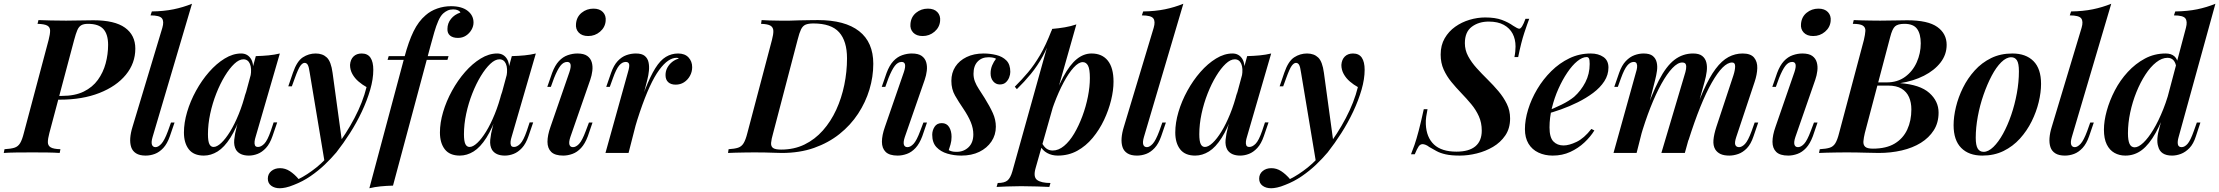

<svg xmlns="http://www.w3.org/2000/svg" viewBox="-59 -815 11824 1023"><path d="M221 -284 226 -304H271Q340 -304 387 -327Q434 -350 462.5 -389.5Q491 -429 504 -477.5Q517 -526 517 -576Q517 -632 492 -660Q467 -688 410 -688Q387 -688 374 -680.5Q361 -673 353 -654.5Q345 -636 336 -602L204 -106Q196 -76 196 -57.5Q196 -39 211 -30Q226 -21 263 -20L259 0Q232 -2 194 -2.5Q156 -3 115 -3Q69 -3 27.5 -2.5Q-14 -2 -39 0L-35 -20Q-1 -22 18 -28Q37 -34 48 -52Q59 -70 68 -106L200 -602Q208 -633 208 -651.5Q208 -670 193 -678.5Q178 -687 141 -688L146 -708Q170 -707 211.5 -706Q253 -705 293 -705Q329 -705 365.5 -706Q402 -707 439 -707Q552 -707 607 -667.5Q662 -628 662 -556Q662 -478 611.5 -416.5Q561 -355 470.5 -319.5Q380 -284 261 -284Z M754 -85Q746 -58 750.5 -44.5Q755 -31 770 -31Q784 -31 800.5 -48.5Q817 -66 836 -117L852 -162H871L846 -89Q832 -49 811 -26.5Q790 -4 766 5Q742 14 717 14Q685 14 666 2Q647 -10 640 -31Q633 -52 635 -79.5Q637 -107 647 -139L806 -667Q816 -701 804 -717Q792 -733 743 -733L750 -754Q815 -755 866 -765.5Q917 -776 964 -795Z M1079 -32Q1097 -32 1120 -53.5Q1143 -75 1167 -114Q1191 -153 1213 -207Q1235 -261 1251 -325L1230 -217Q1201 -132 1168.5 -81Q1136 -30 1100.5 -8Q1065 14 1027 14Q973 14 947 -19.5Q921 -53 921 -109Q921 -161 938 -218.5Q955 -276 985.5 -331.5Q1016 -387 1055 -431.5Q1094 -476 1138 -503Q1182 -530 1226 -530Q1260 -530 1278 -501.5Q1296 -473 1287 -415L1276 -409Q1283 -451 1272.5 -475Q1262 -499 1238 -499Q1215 -499 1189.5 -475Q1164 -451 1139 -410Q1114 -369 1093.5 -317Q1073 -265 1061 -209Q1049 -153 1049 -100Q1049 -63 1056.5 -47.5Q1064 -32 1079 -32ZM1304 -516Q1340 -517 1371.5 -520Q1403 -523 1432 -530L1303 -86Q1299 -74 1297.5 -61.5Q1296 -49 1299.5 -40.5Q1303 -32 1316 -32Q1332 -32 1349 -49Q1366 -66 1384 -118L1399 -163H1418L1393 -90Q1379 -49 1358 -26.5Q1337 -4 1313.5 5Q1290 14 1267 14Q1219 14 1199 -16Q1186 -38 1189 -70Q1192 -102 1202 -139Z M1764 -54 1671 51 1591 -429Q1587 -458 1581 -469Q1575 -480 1564 -480Q1553 -480 1541.5 -464.5Q1530 -449 1512 -399L1496 -355H1477L1502 -428Q1523 -489 1554.5 -509.5Q1586 -530 1623 -530Q1660 -530 1682.5 -508.5Q1705 -487 1713 -427ZM1532 139Q1577 117 1626.5 77.5Q1676 38 1729 -29Q1785 -101 1829.5 -185.5Q1874 -270 1894 -351Q1872 -363 1851.5 -380.5Q1831 -398 1818.5 -420.5Q1806 -443 1806 -469Q1808 -498 1824.5 -514Q1841 -530 1868 -530Q1900 -530 1915 -507.5Q1930 -485 1930 -443Q1930 -394 1913.5 -337Q1897 -280 1869 -220.5Q1841 -161 1805.5 -105.5Q1770 -50 1733 -3Q1706 29 1671.5 62Q1637 95 1595.5 123.5Q1554 152 1507 170Q1483 180 1464 184Q1445 188 1432 188Q1404 188 1386 174.5Q1368 161 1368 137Q1368 112 1386.5 96.5Q1405 81 1433 81Q1461 81 1485.5 97Q1510 113 1532 139Z M2006 -496 2012 -516H2331L2325 -496ZM2356 -765Q2339 -765 2326 -759Q2313 -753 2302 -743Q2288 -730 2276.5 -704Q2265 -678 2255 -643.5Q2245 -609 2234 -568L2035 174Q1999 175 1968.5 178Q1938 181 1909 188L2096 -511Q2118 -594 2144.5 -648Q2171 -702 2209 -734Q2235 -757 2270.5 -769.5Q2306 -782 2344 -782Q2401 -782 2432.5 -757.5Q2464 -733 2464 -695Q2464 -675 2453 -656Q2442 -637 2423.5 -625Q2405 -613 2381 -613Q2354 -613 2339 -625.5Q2324 -638 2325 -661Q2325 -691 2344 -714.5Q2363 -738 2394 -748Q2392 -755 2381.5 -760Q2371 -765 2356 -765Z M2443 -32Q2461 -32 2484 -53.5Q2507 -75 2531 -114Q2555 -153 2577 -207Q2599 -261 2615 -325L2594 -217Q2565 -132 2532.5 -81Q2500 -30 2464.5 -8Q2429 14 2391 14Q2337 14 2311 -19.5Q2285 -53 2285 -109Q2285 -161 2302 -218.5Q2319 -276 2349.5 -331.5Q2380 -387 2419 -431.5Q2458 -476 2502 -503Q2546 -530 2590 -530Q2624 -530 2642 -501.5Q2660 -473 2651 -415L2640 -409Q2647 -451 2636.5 -475Q2626 -499 2602 -499Q2579 -499 2553.5 -475Q2528 -451 2503 -410Q2478 -369 2457.5 -317Q2437 -265 2425 -209Q2413 -153 2413 -100Q2413 -63 2420.5 -47.5Q2428 -32 2443 -32ZM2668 -516Q2704 -517 2735.5 -520Q2767 -523 2796 -530L2667 -86Q2663 -74 2661.5 -61.5Q2660 -49 2663.5 -40.5Q2667 -32 2680 -32Q2696 -32 2713 -49Q2730 -66 2748 -118L2763 -163H2782L2757 -90Q2743 -49 2722 -26.5Q2701 -4 2677.5 5Q2654 14 2631 14Q2583 14 2563 -16Q2550 -38 2553 -70Q2556 -102 2566 -139Z M3010 -688Q3013 -725 3040 -747Q3067 -769 3103 -769Q3136 -769 3153.5 -750.5Q3171 -732 3168 -703Q3165 -669 3138 -646Q3111 -623 3075 -623Q3042 -623 3024.5 -641.5Q3007 -660 3010 -688ZM2975 -431Q2993 -485 2963 -485Q2943 -485 2927 -464.5Q2911 -444 2893 -399L2876 -352H2857L2883 -427Q2898 -467 2919 -489.5Q2940 -512 2966 -521Q2992 -530 3017 -530Q3052 -530 3070 -517Q3088 -504 3094 -483Q3100 -462 3097 -437.5Q3094 -413 3086 -390L2980 -85Q2971 -58 2975 -44.5Q2979 -31 2994 -31Q3010 -31 3026.5 -48.5Q3043 -66 3062 -117L3079 -162H3098L3073 -89Q3058 -49 3037 -26.5Q3016 -4 2991 5Q2966 14 2942 14Q2898 14 2878 -5.5Q2858 -25 2858 -59.5Q2858 -94 2874 -139Z M3290 0H3167L3287 -431Q3296 -461 3293 -473Q3290 -485 3275 -485Q3256 -485 3240 -466Q3224 -447 3207 -399L3190 -352H3171L3197 -427Q3211 -467 3232 -489.5Q3253 -512 3278 -521Q3303 -530 3329 -530Q3361 -530 3376.5 -517Q3392 -504 3396.5 -483Q3401 -462 3398.5 -437.5Q3396 -413 3390 -390ZM3546 -507Q3524 -507 3501 -491.5Q3478 -476 3453 -442Q3428 -408 3402.5 -352.5Q3377 -297 3350 -217.5Q3323 -138 3296 -30L3320 -163Q3351 -268 3378.5 -338.5Q3406 -409 3432.5 -451.5Q3459 -494 3489 -512Q3519 -530 3554 -530Q3590 -530 3609.5 -509Q3629 -488 3629 -457Q3629 -432 3617 -410.5Q3605 -389 3585.5 -376.5Q3566 -364 3541 -364Q3516 -364 3501.5 -377Q3487 -390 3487 -415Q3487 -437 3497 -455Q3507 -473 3523 -485.5Q3539 -498 3558 -503Q3556 -505 3553 -506Q3550 -507 3546 -507Z M4594 -475Q4594 -406 4573.5 -338Q4553 -270 4513 -209Q4473 -148 4414 -101Q4355 -54 4278.5 -27Q4202 0 4107 0Q4092 0 4068 -1Q4044 -2 4016.5 -2.5Q3989 -3 3960 -3Q3937 -3 3910 -2.5Q3883 -2 3859.5 -1.5Q3836 -1 3820 0L3823 -20Q3855 -22 3873.5 -28Q3892 -34 3903 -52Q3914 -70 3923 -106L4054 -602Q4062 -632 4061.5 -650.5Q4061 -669 4046.5 -678Q4032 -687 3996 -688L3999 -708Q4016 -707 4041 -706Q4066 -705 4094.5 -705Q4123 -705 4149 -705Q4168 -706 4196 -706.5Q4224 -707 4252 -707.5Q4280 -708 4299 -708Q4443 -708 4518.5 -649Q4594 -590 4594 -475ZM4103 -18Q4172 -18 4227.5 -45Q4283 -72 4325.5 -120Q4368 -168 4396.5 -230Q4425 -292 4439.5 -362.5Q4454 -433 4454 -504Q4454 -596 4412 -643Q4370 -690 4275 -690Q4248 -690 4233 -683.5Q4218 -677 4209 -658.5Q4200 -640 4191 -604L4060 -104Q4051 -73 4049.5 -54Q4048 -35 4060 -26.5Q4072 -18 4103 -18Z M4792 -688Q4795 -725 4822 -747Q4849 -769 4885 -769Q4918 -769 4935.5 -750.5Q4953 -732 4950 -703Q4947 -669 4920 -646Q4893 -623 4857 -623Q4824 -623 4806.5 -641.5Q4789 -660 4792 -688ZM4757 -431Q4775 -485 4745 -485Q4725 -485 4709 -464.5Q4693 -444 4675 -399L4658 -352H4639L4665 -427Q4680 -467 4701 -489.5Q4722 -512 4748 -521Q4774 -530 4799 -530Q4834 -530 4852 -517Q4870 -504 4876 -483Q4882 -462 4879 -437.5Q4876 -413 4868 -390L4762 -85Q4753 -58 4757 -44.5Q4761 -31 4776 -31Q4792 -31 4808.5 -48.5Q4825 -66 4844 -117L4861 -162H4880L4855 -89Q4840 -49 4819 -26.5Q4798 -4 4773 5Q4748 14 4724 14Q4680 14 4660 -5.5Q4640 -25 4640 -59.5Q4640 -94 4656 -139Z M4996 -15Q5004 -11 5013 -8.5Q5022 -6 5038 -6Q5076 -6 5101.5 -30.5Q5127 -55 5127 -99Q5127 -131 5113.5 -164Q5100 -197 5073 -237Q5049 -272 5029.5 -306Q5010 -340 5010 -384Q5010 -427 5031 -459.5Q5052 -492 5091 -511Q5130 -530 5182 -530Q5216 -530 5249 -522Q5282 -514 5303 -493Q5324 -472 5324 -432Q5324 -418 5318 -402.5Q5312 -387 5300 -376Q5288 -365 5268 -365Q5247 -365 5233 -381.5Q5219 -398 5219 -424Q5219 -447 5227.5 -467Q5236 -487 5248 -502Q5234 -510 5208 -510Q5172 -510 5150 -487Q5128 -464 5128 -422Q5128 -400 5135.5 -380.5Q5143 -361 5156.5 -340.5Q5170 -320 5187 -293Q5215 -248 5231 -212.5Q5247 -177 5247 -140Q5247 -96 5223.5 -61Q5200 -26 5159 -6Q5118 14 5063 14Q5024 14 4988.5 3.5Q4953 -7 4930.5 -31Q4908 -55 4908 -97Q4908 -120 4920.5 -139.5Q4933 -159 4959 -159Q4985 -159 4998 -138Q5011 -117 5011 -86Q5011 -64 5005.5 -45.5Q5000 -27 4996 -15Z M5710 -484Q5688 -484 5661.5 -455Q5635 -426 5608 -375.5Q5581 -325 5557.5 -262Q5534 -199 5517 -130L5536 -234Q5571 -340 5606 -405Q5641 -470 5678 -500Q5715 -530 5757 -530Q5813 -530 5843.5 -492Q5874 -454 5874 -380Q5874 -334 5861 -281Q5848 -228 5823.5 -176Q5799 -124 5763 -80.5Q5727 -37 5680.5 -11.5Q5634 14 5577 14Q5545 14 5520 0Q5495 -14 5483 -39L5491 -56Q5503 -33 5517 -23Q5531 -13 5550 -13Q5581 -13 5610.5 -37.5Q5640 -62 5664.5 -103.5Q5689 -145 5708 -196Q5727 -247 5737.5 -300Q5748 -353 5748 -399Q5748 -447 5738 -465.5Q5728 -484 5710 -484ZM5547 -661Q5582 -664 5614.5 -669.5Q5647 -675 5676 -685L5459 80Q5445 128 5467 144Q5489 160 5538 160L5532 181Q5509 180 5468 178.5Q5427 177 5382 177Q5345 177 5307 178.5Q5269 180 5251 181L5257 160Q5293 160 5309 146.5Q5325 133 5335 98ZM5348 -353Q5386 -391 5418.5 -429.5Q5451 -468 5482 -520.5Q5513 -573 5544 -653L5547 -637Q5526 -568 5497 -515.5Q5468 -463 5433.5 -421Q5399 -379 5359 -340Z M6036 -85Q6028 -58 6032.5 -44.5Q6037 -31 6052 -31Q6066 -31 6082.5 -48.5Q6099 -66 6118 -117L6134 -162H6153L6128 -89Q6114 -49 6093 -26.5Q6072 -4 6048 5Q6024 14 5999 14Q5967 14 5948 2Q5929 -10 5922 -31Q5915 -52 5917 -79.5Q5919 -107 5929 -139L6088 -667Q6098 -701 6086 -717Q6074 -733 6025 -733L6032 -754Q6097 -755 6148 -765.5Q6199 -776 6246 -795Z M6361 -32Q6379 -32 6402 -53.5Q6425 -75 6449 -114Q6473 -153 6495 -207Q6517 -261 6533 -325L6512 -217Q6483 -132 6450.5 -81Q6418 -30 6382.5 -8Q6347 14 6309 14Q6255 14 6229 -19.5Q6203 -53 6203 -109Q6203 -161 6220 -218.5Q6237 -276 6267.5 -331.5Q6298 -387 6337 -431.5Q6376 -476 6420 -503Q6464 -530 6508 -530Q6542 -530 6560 -501.5Q6578 -473 6569 -415L6558 -409Q6565 -451 6554.5 -475Q6544 -499 6520 -499Q6497 -499 6471.5 -475Q6446 -451 6421 -410Q6396 -369 6375.5 -317Q6355 -265 6343 -209Q6331 -153 6331 -100Q6331 -63 6338.5 -47.5Q6346 -32 6361 -32ZM6586 -516Q6622 -517 6653.5 -520Q6685 -523 6714 -530L6585 -86Q6581 -74 6579.5 -61.5Q6578 -49 6581.5 -40.5Q6585 -32 6598 -32Q6614 -32 6631 -49Q6648 -66 6666 -118L6681 -163H6700L6675 -90Q6661 -49 6640 -26.5Q6619 -4 6595.5 5Q6572 14 6549 14Q6501 14 6481 -16Q6468 -38 6471 -70Q6474 -102 6484 -139Z M7046 -54 6953 51 6873 -429Q6869 -458 6863 -469Q6857 -480 6846 -480Q6835 -480 6823.5 -464.5Q6812 -449 6794 -399L6778 -355H6759L6784 -428Q6805 -489 6836.5 -509.5Q6868 -530 6905 -530Q6942 -530 6964.5 -508.5Q6987 -487 6995 -427ZM6814 139Q6859 117 6908.5 77.5Q6958 38 7011 -29Q7067 -101 7111.5 -185.5Q7156 -270 7176 -351Q7154 -363 7133.5 -380.5Q7113 -398 7100.5 -420.5Q7088 -443 7088 -469Q7090 -498 7106.5 -514Q7123 -530 7150 -530Q7182 -530 7197 -507.5Q7212 -485 7212 -443Q7212 -394 7195.5 -337Q7179 -280 7151 -220.5Q7123 -161 7087.5 -105.5Q7052 -50 7015 -3Q6988 29 6953.5 62Q6919 95 6877.5 123.5Q6836 152 6789 170Q6765 180 6746 184Q6727 188 6714 188Q6686 188 6668 174.5Q6650 161 6650 137Q6650 112 6668.5 96.5Q6687 81 6715 81Q6743 81 6767.5 97Q6792 113 6814 139Z M8089 -715Q8079 -689 8062.5 -639.5Q8046 -590 8030 -511H8010Q8013 -525 8014.5 -540Q8016 -555 8016 -567Q8016 -606 8000.5 -635.5Q7985 -665 7953.5 -682.5Q7922 -700 7873 -700Q7820 -700 7783 -672.5Q7746 -645 7746 -585Q7746 -548 7763.5 -515.5Q7781 -483 7808.5 -452.5Q7836 -422 7867 -391.5Q7898 -361 7925 -329Q7952 -297 7969.5 -261.5Q7987 -226 7987 -184Q7987 -131 7961.5 -93.5Q7936 -56 7896 -32.5Q7856 -9 7809.5 2.5Q7763 14 7719 14Q7674 14 7644.5 7.5Q7615 1 7595 -10Q7575 -21 7556 -32Q7546 -40 7536.5 -43.5Q7527 -47 7521 -47Q7508 -47 7499.5 -34.5Q7491 -22 7479 7H7459Q7468 -15 7478 -44Q7488 -73 7500 -118.5Q7512 -164 7527 -233H7547Q7543 -214 7540 -193.5Q7537 -173 7538 -153Q7541 -83 7581.5 -45Q7622 -7 7701 -7Q7768 -7 7802 -35.5Q7836 -64 7836 -119Q7836 -161 7820.5 -195.5Q7805 -230 7780 -260Q7755 -290 7727 -319Q7699 -348 7674 -378.5Q7649 -409 7633 -444.5Q7617 -480 7617 -524Q7617 -574 7638.5 -611Q7660 -648 7694.5 -672.5Q7729 -697 7771 -709.5Q7813 -722 7854 -722Q7908 -722 7943 -709Q7978 -696 8003 -678Q8014 -671 8022.5 -666.5Q8031 -662 8036 -662Q8050 -662 8069 -715Z M8175 -220Q8222 -238 8261.5 -257.5Q8301 -277 8328 -299Q8365 -332 8388 -376.5Q8411 -421 8411 -474Q8411 -497 8407 -504Q8403 -511 8395 -511Q8372 -511 8345 -489Q8318 -467 8292 -428.5Q8266 -390 8244.5 -342Q8223 -294 8210 -241Q8197 -188 8197 -136Q8197 -83 8217.5 -61.5Q8238 -40 8272 -40Q8301 -40 8341 -59Q8381 -78 8420 -128L8436 -120Q8416 -87 8383 -56Q8350 -25 8307.5 -5.5Q8265 14 8214 14Q8172 14 8138 -2Q8104 -18 8085 -49.5Q8066 -81 8066 -127Q8066 -176 8083 -231.5Q8100 -287 8131.5 -340Q8163 -393 8206.5 -436Q8250 -479 8303 -504.5Q8356 -530 8417 -530Q8457 -530 8484 -511.5Q8511 -493 8511 -455Q8511 -416 8489 -382Q8467 -348 8429.5 -320Q8392 -292 8347.5 -270Q8303 -248 8258 -232Q8213 -216 8174 -206Z M8661 0H8538L8658 -431Q8662 -443 8663.5 -455Q8665 -467 8661.5 -476Q8658 -485 8646 -485Q8627 -485 8611 -465.5Q8595 -446 8578 -399L8561 -352H8542L8568 -427Q8582 -467 8603.5 -489.5Q8625 -512 8649.5 -521Q8674 -530 8698 -530Q8731 -530 8747 -517Q8763 -504 8768 -483Q8773 -462 8769.5 -437.5Q8766 -413 8760 -390ZM8916 -414Q8922 -432 8924.5 -447.5Q8927 -463 8923 -472.5Q8919 -482 8904 -482Q8880 -482 8851.5 -452Q8823 -422 8793 -368Q8763 -314 8734.5 -241.5Q8706 -169 8681 -83L8696 -182Q8740 -310 8779.5 -386.5Q8819 -463 8863 -496.5Q8907 -530 8962 -530Q8994 -530 9010.5 -517Q9027 -504 9032.5 -482.5Q9038 -461 9034.5 -434Q9031 -407 9023 -379L8918 0H8793ZM9177 -414Q9186 -442 9186 -462Q9186 -482 9170 -482Q9146 -482 9119 -455Q9092 -428 9061.5 -374.5Q9031 -321 9000 -244Q8969 -167 8937 -66L8947 -145Q8983 -256 9016 -330Q9049 -404 9082 -448Q9115 -492 9150.5 -511Q9186 -530 9226 -530Q9269 -530 9287 -508Q9305 -486 9304 -452Q9303 -418 9290 -379L9192 -85Q9182 -55 9187 -43Q9192 -31 9207 -31Q9222 -31 9238.5 -48Q9255 -65 9274 -117L9290 -162H9309L9284 -89Q9270 -47 9248.5 -25Q9227 -3 9202.5 5.5Q9178 14 9155 14Q9126 14 9108 5.5Q9090 -3 9080 -19Q9068 -39 9070.5 -69Q9073 -99 9086 -139Z M9537 -688Q9540 -725 9567 -747Q9594 -769 9630 -769Q9663 -769 9680.5 -750.5Q9698 -732 9695 -703Q9692 -669 9665 -646Q9638 -623 9602 -623Q9569 -623 9551.5 -641.5Q9534 -660 9537 -688ZM9502 -431Q9520 -485 9490 -485Q9470 -485 9454 -464.5Q9438 -444 9420 -399L9403 -352H9384L9410 -427Q9425 -467 9446 -489.5Q9467 -512 9493 -521Q9519 -530 9544 -530Q9579 -530 9597 -517Q9615 -504 9621 -483Q9627 -462 9624 -437.5Q9621 -413 9613 -390L9507 -85Q9498 -58 9502 -44.5Q9506 -31 9521 -31Q9537 -31 9553.5 -48.5Q9570 -66 9589 -117L9606 -162H9625L9600 -89Q9585 -49 9564 -26.5Q9543 -4 9518 5Q9493 14 9469 14Q9425 14 9405 -5.5Q9385 -25 9385 -59.5Q9385 -94 9401 -139Z M10103 -707Q10213 -707 10263 -671.5Q10313 -636 10313 -576Q10313 -524 10280.5 -482Q10248 -440 10192 -411.5Q10136 -383 10065 -372Q10171 -364 10220.5 -320Q10270 -276 10270 -215Q10270 -161 10244.5 -121Q10219 -81 10175.5 -54Q10132 -27 10074 -13.5Q10016 0 9951 0Q9917 0 9876.5 -1.5Q9836 -3 9777 -3Q9752 -3 9725 -2.5Q9698 -2 9674 -1.5Q9650 -1 9633 0L9637 -20Q9671 -22 9690 -28Q9709 -34 9720 -52Q9731 -70 9740 -106L9872 -602Q9879 -632 9880 -650.5Q9881 -669 9866.5 -678.5Q9852 -688 9813 -688L9818 -708Q9835 -707 9858.5 -706.5Q9882 -706 9909 -705.5Q9936 -705 9959 -705Q10002 -705 10035.5 -706Q10069 -707 10103 -707ZM9916 -359 9920 -376H9994Q10051 -376 10091.5 -405.5Q10132 -435 10153.5 -483Q10175 -531 10175 -584Q10175 -634 10155.5 -661Q10136 -688 10088 -688Q10053 -688 10038 -674.5Q10023 -661 10012 -617L9877 -106Q9871 -81 9869.5 -62Q9868 -43 9879 -33Q9890 -23 9920 -23Q9991 -23 10036 -50Q10081 -77 10103 -124.5Q10125 -172 10125 -232Q10125 -269 10112.5 -297.5Q10100 -326 10073 -342.5Q10046 -359 10001 -359Z M10657 -510Q10631 -510 10604 -483.5Q10577 -457 10553 -411.5Q10529 -366 10509.5 -310Q10490 -254 10479 -194.5Q10468 -135 10468 -81Q10468 -41 10478.5 -23.5Q10489 -6 10510 -6Q10535 -6 10562 -32Q10589 -58 10613.5 -102.5Q10638 -147 10657 -202.5Q10676 -258 10687 -318Q10698 -378 10698 -435Q10698 -477 10687.5 -493.5Q10677 -510 10657 -510ZM10350 -148Q10350 -193 10362.5 -245Q10375 -297 10400 -347.5Q10425 -398 10462.5 -439.5Q10500 -481 10550 -505.5Q10600 -530 10663 -530Q10735 -530 10775.5 -489.5Q10816 -449 10816 -368Q10816 -323 10803.5 -271Q10791 -219 10766 -168.5Q10741 -118 10703.5 -76.5Q10666 -35 10616 -10.5Q10566 14 10503 14Q10431 14 10390.5 -27Q10350 -68 10350 -148Z M10980 -85Q10972 -58 10976.5 -44.5Q10981 -31 10996 -31Q11010 -31 11026.5 -48.5Q11043 -66 11062 -117L11078 -162H11097L11072 -89Q11058 -49 11037 -26.5Q11016 -4 10992 5Q10968 14 10943 14Q10911 14 10892 2Q10873 -10 10866 -31Q10859 -52 10861 -79.5Q10863 -107 10873 -139L11032 -667Q11042 -701 11030 -717Q11018 -733 10969 -733L10976 -754Q11041 -755 11092 -765.5Q11143 -776 11190 -795Z M11549 -85Q11542 -61 11545 -46Q11548 -31 11565 -31Q11581 -31 11596.5 -48.5Q11612 -66 11630 -117L11646 -162H11665L11641 -89Q11628 -48 11606.5 -26Q11585 -4 11561 5Q11537 14 11514 14Q11452 14 11440 -35Q11434 -53 11436 -79Q11438 -105 11448 -139L11588 -667Q11597 -701 11585 -717Q11573 -733 11524 -733L11531 -754Q11597 -755 11648 -765.5Q11699 -776 11745 -795ZM11315 -30Q11335 -30 11361 -54.5Q11387 -79 11414.5 -124.5Q11442 -170 11467.5 -234Q11493 -298 11511 -376L11496 -268Q11461 -169 11426.5 -107Q11392 -45 11353 -15.5Q11314 14 11265 14Q11233 14 11207 -0.5Q11181 -15 11166 -45.5Q11151 -76 11151 -124Q11151 -170 11166 -224.5Q11181 -279 11209 -333Q11237 -387 11278 -431.5Q11319 -476 11369.5 -503Q11420 -530 11480 -530Q11510 -530 11527 -514.5Q11544 -499 11546 -470L11538 -450Q11534 -480 11522 -493.5Q11510 -507 11490 -507Q11460 -507 11429.5 -483Q11399 -459 11372 -417.5Q11345 -376 11324 -324Q11303 -272 11291 -215.5Q11279 -159 11279 -105Q11279 -67 11287.5 -48.5Q11296 -30 11315 -30Z"/></svg>

Font: Playfair Display SemiBold
Style: Italic
Weight: 600
Italic angle: -14°
Designer: Claus Eggers Sørensen
Foundry: Claus Eggers Sørensen
Version: Version 1.203